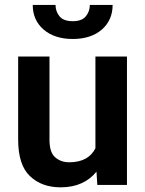

<svg xmlns="http://www.w3.org/2000/svg" viewBox="-20 -761 598 790"><path d="M502.4 0V-528.3H372.6V-150.9C355 -115.7 321.3 -93.3 264.6 -93.3C241.7 -93.3 222.7 -100.1 207 -113.8C191.4 -127 183.6 -151.4 183.6 -186V-528.3H54.7V-187C54.7 -117.2 70.8 -66.9 103.5 -36.1C135.7 -5.4 177.7 9.8 230 9.8C295.9 9.8 344.2 -14.2 377 -54.7L380.4 0ZM349.6 -740.7C349.6 -723.1 344.2 -707.5 333.5 -694.3C322.8 -680.7 304.7 -673.8 279.3 -673.8C253.4 -673.8 235.4 -680.7 224.6 -694.3C213.9 -707.5 208.5 -723.1 208.5 -740.7H114.7C114.7 -699.2 129.4 -665.5 159.2 -639.6C189 -613.8 229 -600.6 279.3 -600.6C329.6 -600.6 369.6 -613.8 399.4 -639.6C428.7 -665.5 443.4 -699.2 443.4 -740.7Z"/></svg>

Font: Vazirmatn SemiBold
Style: Regular
Weight: 600
Designer: Saber Rastikerdar
Foundry: Saber Rastikerdar
Version: Version 33.003